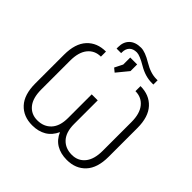

<svg xmlns="http://www.w3.org/2000/svg" viewBox="-221 -1107 1325 1325"><g transform="rotate(45 441.5 -444.5)"><path d="M610.4 -710Q696.8 -710 748.3 -654.3Q799.8 -598.6 799.8 -490.2V-209.5Q799.8 -100.6 748.3 -45.2Q696.8 10.3 610.4 10.3Q550.8 10.3 507.6 -15.1Q464.4 -40.5 441.9 -92.3Q418.5 -40.5 375.5 -15.1Q332.5 10.3 273.4 10.3Q186.5 10.3 135.3 -45.2Q84 -100.6 84 -209.5V-490.2Q84 -598.6 135.3 -654.3Q186.5 -710 273.4 -710V-660.6Q213.9 -660.6 178.2 -616.9Q142.6 -573.2 142.6 -490.2V-209.5Q142.6 -126 178.2 -82.5Q213.9 -39.1 273.4 -39.1Q336.4 -39.1 374.5 -80.3Q412.6 -121.6 412.6 -200.7V-431.6H471.2V-200.7Q471.2 -121.6 509 -80.3Q546.9 -39.1 610.4 -39.1Q669.9 -39.1 705.8 -82.8Q741.7 -126.5 741.7 -209.5V-490.2Q741.7 -572.8 705.8 -616.7Q669.9 -660.6 610.4 -660.6ZM665.5 -821.8V-780.3H650.4Q586.4 -780.3 521.7 -818.6Q457 -856.9 428.2 -856.9Q392.6 -856.9 373.8 -837.4Q355 -817.9 355 -785.2V-776.4H310.5V-791.5Q310.5 -842.3 340.8 -871.3Q371.1 -900.4 426.3 -900.4Q466.3 -900.4 531.5 -861.1Q596.7 -821.8 651.9 -821.8ZM418.5 -649.4 391.1 -671.9 420.9 -731V-799.3H488.3V-734.4Z"/></g></svg>

Font: Roboto Web
Style: Light
Weight: 300
Designer: Google
Version: Version 1.200310; 2013